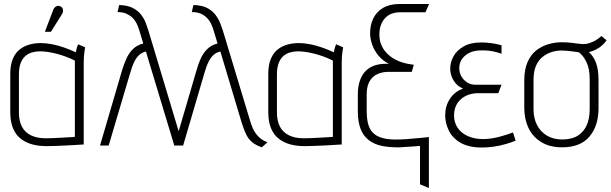

<svg xmlns="http://www.w3.org/2000/svg" viewBox="-20 -722 3036 954"><path d="M403 -487 368 -502Q364 -493 360.5 -479.5Q357 -466 357 -462Q329 -475 299.5 -485.5Q270 -496 240 -502Q210 -508 182 -508Q153 -508 126 -500.5Q99 -493 77.5 -476Q56 -459 43.5 -429Q31 -399 31 -354V-165Q31 -118 44.5 -85Q58 -52 84 -32Q110 -12 144.5 -3.5Q179 5 220 4Q236 4 259 3Q282 2 306 1Q330 0 350.5 -1.5Q371 -3 384 -3.5Q397 -4 396 -4V-411Q396 -442 399.5 -464.5Q403 -487 403 -487ZM74 -163V-351Q74 -387 83 -409.5Q92 -432 107 -444.5Q122 -457 141 -462Q160 -467 179 -467Q196 -467 216.5 -464Q237 -461 259 -455.5Q281 -450 304.5 -441.5Q328 -433 352 -421V-42Q352 -42 339.5 -41Q327 -40 306 -39Q285 -38 259 -36.5Q233 -35 206 -35Q163 -35 133 -50Q103 -65 88.5 -93.5Q74 -122 74 -163ZM287 -650Q292 -657 293 -664.5Q294 -672 291.5 -679Q289 -686 281 -690Q274 -694 267 -693Q260 -692 254 -687Q248 -682 245 -674L203 -564H233Z M889 1 718 -568Q713 -584 705 -606Q697 -628 681.5 -648.5Q666 -669 639.5 -682.5Q613 -696 572 -697L564 -662Q589 -662 606.5 -654.5Q624 -647 636.5 -635.5Q649 -624 657 -609Q665 -594 670 -578L692 -506Q661 -498 641 -478.5Q621 -459 608.5 -431.5Q596 -404 586 -371L477 1H520L627 -360Q637 -395 648 -416.5Q659 -438 673 -450Q687 -462 705 -466L846 1ZM1223 -121 1088 -568Q1083 -584 1074.5 -606Q1066 -628 1050.5 -648.5Q1035 -669 1009 -682.5Q983 -696 941 -697L933 -662Q966 -662 987 -649.5Q1008 -637 1020.5 -618Q1033 -599 1039 -578L1061 -506Q1030 -498 1010 -478.5Q990 -459 977.5 -431.5Q965 -404 956 -371L847 1H890L996 -360Q1006 -395 1017 -416.5Q1028 -438 1042 -450Q1056 -462 1075 -466L1181 -112Q1192 -77 1203.5 -53.5Q1215 -30 1233.5 -15Q1252 0 1281 10L1309 -15Q1280 -26 1262 -45.5Q1244 -65 1235.5 -86Q1227 -107 1223 -121Z M1685 -487 1650 -502Q1646 -493 1642.5 -479.5Q1639 -466 1639 -462Q1611 -475 1581.5 -485.5Q1552 -496 1522 -502Q1492 -508 1464 -508Q1435 -508 1408 -500.5Q1381 -493 1359.5 -476Q1338 -459 1325.5 -429Q1313 -399 1313 -354V-165Q1313 -118 1326.5 -85Q1340 -52 1366 -32Q1392 -12 1426.5 -3.5Q1461 5 1502 4Q1518 4 1541 3Q1564 2 1588 1Q1612 0 1632.5 -1.5Q1653 -3 1666 -3.5Q1679 -4 1678 -4V-411Q1678 -442 1681.5 -464.5Q1685 -487 1685 -487ZM1356 -163V-351Q1356 -387 1365 -409.5Q1374 -432 1389 -444.5Q1404 -457 1423 -462Q1442 -467 1461 -467Q1478 -467 1498.5 -464Q1519 -461 1541 -455.5Q1563 -450 1586.5 -441.5Q1610 -433 1634 -421V-42Q1634 -42 1621.5 -41Q1609 -40 1588 -39Q1567 -38 1541 -36.5Q1515 -35 1488 -35Q1445 -35 1415 -50Q1385 -65 1370.5 -93.5Q1356 -122 1356 -163Z M2094 -661 2112 -702H1964Q1916 -702 1883 -682.5Q1850 -663 1834 -629Q1818 -595 1819 -552Q1820 -527 1830 -498.5Q1840 -470 1861 -445Q1882 -420 1912 -405H1896Q1862 -405 1835.5 -394.5Q1809 -384 1792 -364Q1775 -344 1766.5 -316Q1758 -288 1758 -255V-169Q1758 -117 1771.5 -82Q1785 -47 1812 -26Q1839 -5 1877.5 3Q1916 11 1967 10Q1979 9 1995 8Q2011 7 2030 6Q2049 5 2067 3V194L2111 212V-41Q2098 -39 2078.5 -37.5Q2059 -36 2038 -34Q2017 -32 1998 -30.5Q1979 -29 1965 -29Q1912 -27 1879.5 -36.5Q1847 -46 1830.5 -65Q1814 -84 1808 -111Q1802 -138 1802 -172V-252Q1802 -284 1810.5 -305.5Q1819 -327 1834 -340Q1849 -353 1869 -359Q1889 -365 1910 -365H2026L2036 -400L2006 -405Q1975 -411 1949.5 -423.5Q1924 -436 1905 -454.5Q1886 -473 1875.5 -497Q1865 -521 1865 -550Q1865 -600 1892 -630.5Q1919 -661 1968 -661Z M2472 -455V-497Q2444 -505 2419 -508Q2394 -511 2371 -511Q2318 -511 2284 -491.5Q2250 -472 2233.5 -442.5Q2217 -413 2217 -381Q2217 -362 2224 -342.5Q2231 -323 2245 -307Q2259 -291 2281 -282Q2239 -267 2215.5 -231Q2192 -195 2192 -150Q2192 -110 2210.5 -72.5Q2229 -35 2269.5 -12Q2310 11 2375 11Q2404 11 2434 6.5Q2464 2 2492 -6Q2520 -14 2542 -23L2529 -64Q2517 -59 2501 -54Q2485 -49 2465.5 -43.5Q2446 -38 2424.5 -34.5Q2403 -31 2380 -31Q2337 -31 2304 -46Q2271 -61 2253.5 -87.5Q2236 -114 2236 -147Q2236 -176 2246 -197Q2256 -218 2273.5 -232Q2291 -246 2312 -252.5Q2333 -259 2355 -259H2456L2472 -301H2343Q2319 -301 2301 -312.5Q2283 -324 2272.5 -342.5Q2262 -361 2262 -383Q2262 -408 2274 -426.5Q2286 -445 2307.5 -457Q2329 -469 2357 -471Q2371 -472 2389 -471.5Q2407 -471 2428.5 -467Q2450 -463 2472 -455Z M2994 -522 2968 -543Q2951 -527 2931 -517Q2911 -507 2893 -504Q2879 -502 2861.5 -504Q2844 -506 2821.5 -509Q2799 -512 2770 -512Q2738 -512 2705 -502.5Q2672 -493 2645 -472Q2618 -451 2601.5 -414Q2585 -377 2585 -323V-185Q2585 -131 2605.5 -87Q2626 -43 2668.5 -16.5Q2711 10 2773 10Q2864 10 2909 -43.5Q2954 -97 2954 -185V-320Q2954 -378 2941 -411Q2928 -444 2906 -463Q2923 -467 2939.5 -475Q2956 -483 2970 -495Q2984 -507 2994 -522ZM2910 -329V-178Q2910 -134 2895.5 -100.5Q2881 -67 2851 -48Q2821 -29 2774 -29Q2729 -29 2697 -48.5Q2665 -68 2648 -101.5Q2631 -135 2631 -178V-326Q2631 -366 2642.5 -393.5Q2654 -421 2674.5 -438Q2695 -455 2719.5 -463Q2744 -471 2770 -471Q2784 -471 2799.5 -469.5Q2815 -468 2829.5 -466Q2844 -464 2857 -462Q2861 -458 2868 -451.5Q2875 -445 2882 -434.5Q2889 -424 2895.5 -410Q2902 -396 2906 -376Q2910 -356 2910 -329Z"/></svg>

Font: Advent Pro Light
Style: Regular
Weight: 300
Version: Version 3.000